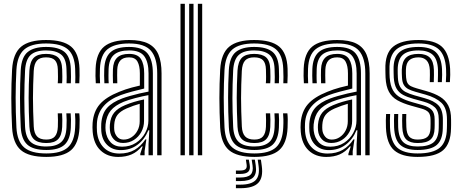

<svg xmlns="http://www.w3.org/2000/svg" viewBox="-20 -820 2434 1014"><path d="M224.6 8.7Q131.6 8.7 90 -27.4Q48.5 -63.5 43.8 -145.9Q41.8 -186.1 40.8 -225Q39.7 -263.8 39.7 -301.7Q39.7 -339.6 40.7 -377.3Q41.7 -414.9 43.8 -452.9Q48.9 -537.9 91.5 -573.3Q134.1 -608.7 223.2 -608.7Q313.5 -608.7 355.2 -574Q396.9 -539.4 399.8 -457.3Q400.2 -441.5 400.2 -420.9Q400.1 -400.3 398.8 -380.4H377.3Q378.1 -393.7 378 -413.2Q377.9 -432.7 376.9 -456.5Q374.2 -528.2 338.6 -559.3Q302.9 -590.4 223.2 -590.4Q144 -590.4 107.6 -558.2Q71.1 -526 66.7 -451.7Q64.7 -415.3 63.7 -378.7Q62.6 -342.1 62.6 -304.5Q62.5 -267 63.6 -227.8Q64.7 -188.6 66.7 -146.7Q70.7 -73.5 107.5 -41.5Q144.2 -9.6 224.6 -9.6Q303.1 -9.6 338.3 -41.5Q373.6 -73.5 376.9 -146.4Q378.2 -170.5 377.7 -189.5Q377.3 -208.5 375.9 -221.4H398.7Q400.3 -209.4 400.7 -189Q401 -168.5 399.8 -145.4Q396.1 -62.8 355.4 -27.1Q314.7 8.7 224.6 8.7ZM224.6 -27.9Q155.1 -27.9 124 -56.4Q92.9 -85 89.6 -148.1Q87.6 -190.3 86.6 -229.1Q85.6 -267.9 85.6 -304.6Q85.5 -341.3 86.6 -377.3Q87.6 -413.3 89.5 -449.8Q93.4 -518.4 126.3 -545.3Q159.2 -572.1 223.2 -572.1Q289 -572.1 320.4 -545.9Q351.9 -519.7 354 -455.8Q354.8 -434.1 354.9 -415.1Q355 -396.1 354 -380.4H331.5Q332.3 -394.2 332.2 -413.2Q332.1 -432.1 331.1 -455.3Q329.4 -511.1 302.2 -532.4Q275 -553.7 223.2 -553.7Q168.1 -553.7 141.9 -529.7Q115.7 -505.7 112.4 -448.5Q110.5 -410.8 109.5 -374.6Q108.4 -338.3 108.5 -301.9Q108.5 -265.4 109.5 -227.8Q110.5 -190.2 112.4 -150Q115.4 -95 141.5 -70.7Q167.5 -46.3 224.6 -46.3Q276.4 -46.3 302.5 -69.1Q328.6 -91.8 331.1 -147.3Q332.1 -168 332 -186.6Q331.9 -205.3 330.4 -221.4H353.2Q354.5 -206.9 354.8 -188.2Q355.1 -169.5 354 -146.7Q351.2 -83.9 321.1 -55.9Q291 -27.9 224.6 -27.9ZM224.6 -64.6Q179.2 -64.6 158.4 -85.2Q137.7 -105.8 135.3 -150.9Q133.3 -192.9 132.3 -230.4Q131.2 -267.8 131.2 -303.1Q131.2 -338.3 132.3 -373.8Q133.3 -409.2 135.3 -447.4Q138.1 -494.6 158.5 -515Q179 -535.4 223.2 -535.4Q265.3 -535.4 286.1 -517.3Q306.9 -499.2 308.4 -453.2Q308.9 -437 309.2 -416.5Q309.4 -396.1 308 -380.4H285Q286.4 -396.2 286.2 -415.1Q286 -434.1 285.5 -452.7Q284.5 -486.8 270.1 -501.9Q255.7 -517.1 223.2 -517.1Q190.4 -517.1 175.3 -500.3Q160.2 -483.5 158.1 -445.7Q156.2 -408.3 155.2 -373.1Q154.1 -337.9 154.1 -302.6Q154.1 -267.3 155.2 -230.2Q156.2 -193.2 158.2 -152.1Q160 -116.2 175.6 -99.6Q191.1 -82.9 224.6 -82.9Q255.7 -82.9 269.9 -99.5Q284 -116.1 285.5 -150.2Q286.2 -167.4 286.1 -185.9Q286.1 -204.5 285 -221.4H307.8Q308.9 -207.1 309.1 -187.5Q309.2 -167.8 308.4 -149.3Q306.4 -105.1 286.8 -84.9Q267.2 -64.6 224.6 -64.6Z M810.3 0V-432.4Q810.3 -513.4 777.2 -551.9Q744.1 -590.4 661.9 -590.4Q585.8 -590.4 548.3 -560.4Q510.8 -530.4 507.8 -457.1Q507.1 -438 507.1 -419Q507.2 -400 508.5 -380.4H485.9Q484.4 -401.7 484.2 -419.2Q484 -436.7 484.9 -458Q488.2 -539.2 529.9 -573.9Q571.6 -608.7 661.9 -608.7Q725.7 -608.7 763.2 -589.7Q800.6 -570.6 816.9 -531.6Q833.2 -492.6 833.2 -432.4V0ZM624.6 -45.3Q666.7 -45.3 697.9 -65.5Q729.1 -85.8 746.4 -117.5Q763.7 -149.2 763.7 -183.1V-317.5Q731.6 -311.8 694.5 -302Q657.4 -292.3 633.1 -282.4Q587.3 -263.5 564.8 -236.1Q542.3 -208.7 537.5 -162.9Q536.7 -154.1 536.9 -145.4Q537.1 -136.7 537.8 -129.1Q542.6 -91.6 564.4 -68.4Q586.2 -45.3 624.6 -45.3ZM629.8 -64.9Q599.2 -64.9 581.3 -84Q563.3 -103 560.6 -131.3Q559.8 -139.5 559.8 -147.1Q559.8 -154.6 560.3 -161.9Q563.6 -201.5 582.8 -225Q602.1 -248.6 640.6 -264.7Q666.3 -275.3 689.5 -282.2Q712.7 -289.1 740.7 -294.8V-181.3Q740.7 -149.8 726.4 -123.3Q712.1 -96.8 687.1 -80.9Q662.1 -64.9 629.8 -64.9ZM632.8 -82.8Q656.3 -82.8 675.5 -95.8Q694.8 -108.7 706.3 -130.6Q717.8 -152.5 717.8 -179.4V-271.8Q700.8 -267.1 683.8 -261.1Q666.9 -255.1 648.5 -247.2Q615.1 -232.5 600.1 -212.9Q585.1 -193.2 583.2 -160.7Q582.6 -152.3 582.8 -145.6Q583 -139 583.5 -133.1Q585.5 -113.7 598.2 -98.3Q611 -82.8 632.8 -82.8ZM604.1 8.8Q547.3 8.8 511.1 -25.5Q474.9 -59.7 469.4 -123.8Q468.4 -135.9 468.3 -147.4Q468.3 -158.8 469.1 -170.6Q473.8 -230.9 506.7 -269.1Q539.5 -307.3 609.7 -335.2Q626.3 -341.9 642.2 -347.4Q658.2 -352.8 676.7 -357.8Q695.1 -362.9 718.6 -368.1V-432.5Q718.6 -471.9 706.2 -494.5Q693.7 -517.1 661.9 -517.1Q630.1 -517.1 615.3 -500.3Q600.5 -483.5 599.2 -452.4Q598.8 -443.2 598.7 -422.5Q598.5 -401.8 599.5 -380.4H576.7Q575.7 -402.8 575.9 -422.1Q576 -441.5 576.4 -454.5Q578.1 -495.1 598.4 -515.2Q618.8 -535.4 661.9 -535.4Q706.9 -535.4 724.2 -508.5Q741.5 -481.5 741.5 -432.5V-352.4Q709.3 -345.1 676.5 -336.1Q643.7 -327.2 617.6 -317.8Q558.2 -295.9 526.4 -258.5Q494.7 -221.2 491.8 -168.8Q491.4 -158.9 491.3 -147.5Q491.3 -136 492.1 -125.7Q496.6 -72.6 527.6 -40.9Q558.6 -9.1 610.7 -9.1Q657.5 -9.1 691.3 -28.8Q725 -48.6 747.7 -83.8H753L743.7 -21.9V0H721.1L720.7 -7.1L733.5 -46.9H729.2Q705.5 -17.9 674.9 -4.5Q644.2 8.8 604.1 8.8ZM764.4 0.1V-58.3L768.6 -131.9H763.4Q743.9 -83.7 706.2 -55.4Q668.5 -27.1 617 -27.3Q574.3 -27.4 546.6 -54.1Q519 -80.7 515 -127.3Q514.3 -136.6 514.3 -147.1Q514.2 -157.6 514.7 -166.9Q518.6 -219.5 545.2 -249.8Q571.8 -280 625.4 -300.1Q642.1 -306.4 666.1 -313.2Q690.1 -320.1 716 -326.2Q741.9 -332.3 764.5 -336.3V-432.4Q764.5 -491.8 742.2 -522.7Q719.8 -553.7 661.9 -553.7Q608.4 -553.7 582 -530.7Q555.6 -507.6 553.5 -455Q553 -440.3 552.9 -420.7Q552.7 -401.1 554.1 -380.4H531.3Q530.1 -401 530 -420.7Q530 -440.4 530.6 -455.4Q533.1 -516.9 564 -544.5Q594.8 -572.1 661.9 -572.1Q731.5 -572.1 759.4 -537.6Q787.3 -503.1 787.3 -432.4V0.1Z M1024.9 0V-800H1047.8V0ZM933.3 0V-800H956.2V0ZM979.1 0V-800H1002V0Z M1323.6 8.7Q1230.6 8.7 1189 -27.4Q1147.5 -63.5 1142.8 -145.9Q1140.8 -186.1 1139.8 -225Q1138.7 -263.8 1138.7 -301.7Q1138.7 -339.6 1139.7 -377.3Q1140.7 -414.9 1142.8 -452.9Q1147.9 -537.9 1190.5 -573.3Q1233.1 -608.7 1322.2 -608.7Q1412.5 -608.7 1454.2 -574Q1495.9 -539.4 1498.8 -457.3Q1499.2 -441.5 1499.2 -420.9Q1499.1 -400.3 1497.8 -380.4H1476.3Q1477.1 -393.7 1477 -413.2Q1476.9 -432.7 1475.9 -456.5Q1473.2 -528.2 1437.6 -559.3Q1401.9 -590.4 1322.2 -590.4Q1243 -590.4 1206.6 -558.2Q1170.1 -526 1165.7 -451.7Q1163.7 -415.3 1162.7 -378.7Q1161.6 -342.1 1161.6 -304.5Q1161.5 -267 1162.6 -227.8Q1163.7 -188.6 1165.7 -146.7Q1169.7 -73.5 1206.5 -41.5Q1243.2 -9.6 1323.6 -9.6Q1402.1 -9.6 1437.3 -41.5Q1472.6 -73.5 1475.9 -146.4Q1477.2 -170.5 1476.7 -189.5Q1476.3 -208.5 1474.9 -221.4H1497.7Q1499.3 -209.4 1499.7 -189Q1500 -168.5 1498.8 -145.4Q1495.1 -62.8 1454.4 -27.1Q1413.7 8.7 1323.6 8.7ZM1323.6 -27.9Q1254.1 -27.9 1223 -56.4Q1191.9 -85 1188.6 -148.1Q1186.6 -190.3 1185.6 -229.1Q1184.6 -267.9 1184.6 -304.6Q1184.5 -341.3 1185.6 -377.3Q1186.6 -413.3 1188.5 -449.8Q1192.4 -518.4 1225.3 -545.3Q1258.2 -572.1 1322.2 -572.1Q1388 -572.1 1419.4 -545.9Q1450.9 -519.7 1453 -455.8Q1453.8 -434.1 1453.9 -415.1Q1454 -396.1 1453 -380.4H1430.5Q1431.3 -394.2 1431.2 -413.2Q1431.1 -432.1 1430.1 -455.3Q1428.4 -511.1 1401.2 -532.4Q1374 -553.7 1322.2 -553.7Q1267.1 -553.7 1240.9 -529.7Q1214.7 -505.7 1211.4 -448.5Q1209.5 -410.8 1208.5 -374.6Q1207.4 -338.3 1207.5 -301.9Q1207.5 -265.4 1208.5 -227.8Q1209.5 -190.2 1211.4 -150Q1214.4 -95 1240.5 -70.7Q1266.5 -46.3 1323.6 -46.3Q1375.4 -46.3 1401.5 -69.1Q1427.6 -91.8 1430.1 -147.3Q1431.1 -168 1431 -186.6Q1430.9 -205.3 1429.4 -221.4H1452.2Q1453.5 -206.9 1453.8 -188.2Q1454.1 -169.5 1453 -146.7Q1450.2 -83.9 1420.1 -55.9Q1390 -27.9 1323.6 -27.9ZM1323.6 -64.6Q1278.2 -64.6 1257.4 -85.2Q1236.7 -105.8 1234.3 -150.9Q1232.3 -192.9 1231.3 -230.4Q1230.2 -267.8 1230.2 -303.1Q1230.2 -338.3 1231.3 -373.8Q1232.3 -409.2 1234.3 -447.4Q1237.1 -494.6 1257.5 -515Q1278 -535.4 1322.2 -535.4Q1364.3 -535.4 1385.1 -517.3Q1405.9 -499.2 1407.4 -453.2Q1407.9 -437 1408.2 -416.5Q1408.4 -396.1 1407 -380.4H1384Q1385.4 -396.2 1385.2 -415.1Q1385 -434.1 1384.5 -452.7Q1383.5 -486.8 1369.1 -501.9Q1354.7 -517.1 1322.2 -517.1Q1289.4 -517.1 1274.3 -500.3Q1259.2 -483.5 1257.1 -445.7Q1255.2 -408.3 1254.2 -373.1Q1253.1 -337.9 1253.1 -302.6Q1253.1 -267.3 1254.2 -230.2Q1255.2 -193.2 1257.2 -152.1Q1259 -116.2 1274.6 -99.6Q1290.1 -82.9 1323.6 -82.9Q1354.7 -82.9 1368.9 -99.5Q1383 -116.1 1384.5 -150.2Q1385.2 -167.4 1385.1 -185.9Q1385.1 -204.5 1384 -221.4H1406.8Q1407.9 -207.1 1408.1 -187.5Q1408.2 -167.8 1407.4 -149.3Q1405.4 -105.1 1385.8 -84.9Q1366.2 -64.6 1323.6 -64.6ZM1341.1 23.2H1357.9L1362.6 57.1Q1370.7 118.3 1343.7 146.1Q1316.8 174 1248.8 174H1225.9V155.2H1248.8Q1306.7 155.2 1329.7 131.8Q1352.7 108.4 1345.8 57.1ZM1278.6 23.2H1294L1298.7 50.3Q1303.1 75.2 1291.2 86.9Q1279.2 98.6 1248.8 98.6H1225.9V80.5H1248.8Q1269.1 80.5 1277 73.2Q1284.8 65.9 1282.6 50.3ZM1309.2 23.2H1326L1330.6 53.7Q1337.1 96.8 1317.7 116.5Q1298.3 136.3 1248.8 136.3H1225.9V117.5H1248.8Q1288 117.5 1303.4 102.3Q1318.8 87.2 1313.8 53.7Z M1909.3 0V-432.4Q1909.3 -513.4 1876.2 -551.9Q1843.1 -590.4 1760.9 -590.4Q1684.8 -590.4 1647.3 -560.4Q1609.8 -530.4 1606.8 -457.1Q1606.1 -438 1606.1 -419Q1606.2 -400 1607.5 -380.4H1584.9Q1583.4 -401.7 1583.2 -419.2Q1583 -436.7 1583.9 -458Q1587.2 -539.2 1628.9 -573.9Q1670.6 -608.7 1760.9 -608.7Q1824.7 -608.7 1862.2 -589.7Q1899.6 -570.6 1915.9 -531.6Q1932.2 -492.6 1932.2 -432.4V0ZM1723.6 -45.3Q1765.7 -45.3 1796.9 -65.5Q1828.1 -85.8 1845.4 -117.5Q1862.7 -149.2 1862.7 -183.1V-317.5Q1830.6 -311.8 1793.5 -302Q1756.4 -292.3 1732.1 -282.4Q1686.3 -263.5 1663.8 -236.1Q1641.3 -208.7 1636.5 -162.9Q1635.7 -154.1 1635.9 -145.4Q1636.1 -136.7 1636.8 -129.1Q1641.6 -91.6 1663.4 -68.4Q1685.2 -45.3 1723.6 -45.3ZM1728.8 -64.9Q1698.2 -64.9 1680.3 -84Q1662.3 -103 1659.6 -131.3Q1658.8 -139.5 1658.8 -147.1Q1658.8 -154.6 1659.3 -161.9Q1662.6 -201.5 1681.8 -225Q1701.1 -248.6 1739.6 -264.7Q1765.3 -275.3 1788.5 -282.2Q1811.7 -289.1 1839.7 -294.8V-181.3Q1839.7 -149.8 1825.4 -123.3Q1811.1 -96.8 1786.1 -80.9Q1761.1 -64.9 1728.8 -64.9ZM1731.8 -82.8Q1755.3 -82.8 1774.5 -95.8Q1793.8 -108.7 1805.3 -130.6Q1816.8 -152.5 1816.8 -179.4V-271.8Q1799.8 -267.1 1782.8 -261.1Q1765.9 -255.1 1747.5 -247.2Q1714.1 -232.5 1699.1 -212.9Q1684.1 -193.2 1682.2 -160.7Q1681.6 -152.3 1681.8 -145.6Q1682 -139 1682.5 -133.1Q1684.5 -113.7 1697.2 -98.3Q1710 -82.8 1731.8 -82.8ZM1703.1 8.8Q1646.3 8.8 1610.1 -25.5Q1573.9 -59.7 1568.4 -123.8Q1567.4 -135.9 1567.3 -147.4Q1567.3 -158.8 1568.1 -170.6Q1572.8 -230.9 1605.7 -269.1Q1638.5 -307.3 1708.7 -335.2Q1725.3 -341.9 1741.2 -347.4Q1757.2 -352.8 1775.7 -357.8Q1794.1 -362.9 1817.6 -368.1V-432.5Q1817.6 -471.9 1805.2 -494.5Q1792.7 -517.1 1760.9 -517.1Q1729.1 -517.1 1714.3 -500.3Q1699.5 -483.5 1698.2 -452.4Q1697.8 -443.2 1697.7 -422.5Q1697.5 -401.8 1698.5 -380.4H1675.7Q1674.7 -402.8 1674.9 -422.1Q1675 -441.5 1675.4 -454.5Q1677.1 -495.1 1697.4 -515.2Q1717.8 -535.4 1760.9 -535.4Q1805.9 -535.4 1823.2 -508.5Q1840.5 -481.5 1840.5 -432.5V-352.4Q1808.3 -345.1 1775.5 -336.1Q1742.7 -327.2 1716.6 -317.8Q1657.2 -295.9 1625.4 -258.5Q1593.7 -221.2 1590.8 -168.8Q1590.4 -158.9 1590.3 -147.5Q1590.3 -136 1591.1 -125.7Q1595.6 -72.6 1626.6 -40.9Q1657.6 -9.1 1709.7 -9.1Q1756.5 -9.1 1790.3 -28.8Q1824 -48.6 1846.7 -83.8H1852L1842.7 -21.9V0H1820.1L1819.7 -7.1L1832.5 -46.9H1828.2Q1804.5 -17.9 1773.9 -4.5Q1743.2 8.8 1703.1 8.8ZM1863.4 0.1V-58.3L1867.6 -131.9H1862.4Q1842.9 -83.7 1805.2 -55.4Q1767.5 -27.1 1716 -27.3Q1673.3 -27.4 1645.6 -54.1Q1618 -80.7 1614 -127.3Q1613.3 -136.6 1613.3 -147.1Q1613.2 -157.6 1613.7 -166.9Q1617.6 -219.5 1644.2 -249.8Q1670.8 -280 1724.4 -300.1Q1741.1 -306.4 1765.1 -313.2Q1789.1 -320.1 1815 -326.2Q1840.9 -332.3 1863.5 -336.3V-432.4Q1863.5 -491.8 1841.2 -522.7Q1818.8 -553.7 1760.9 -553.7Q1707.4 -553.7 1681 -530.7Q1654.6 -507.6 1652.5 -455Q1652 -440.3 1651.9 -420.7Q1651.7 -401.1 1653.1 -380.4H1630.3Q1629.1 -401 1629 -420.7Q1629 -440.4 1629.6 -455.4Q1632.1 -516.9 1663 -544.5Q1693.8 -572.1 1760.9 -572.1Q1830.5 -572.1 1858.4 -537.6Q1886.3 -503.1 1886.3 -432.4V0.1Z M2185.2 8.7Q2101.5 8.7 2061.6 -26.3Q2021.7 -61.3 2018.3 -145.4Q2017.5 -164.8 2017.7 -183.5Q2017.9 -202.2 2019 -218H2040.4Q2039.4 -204.3 2039.3 -184Q2039.2 -163.7 2039.8 -146.4Q2043 -71.7 2077.5 -40.6Q2112.1 -9.6 2185.2 -9.6Q2267.9 -9.6 2303.6 -40.7Q2339.3 -71.8 2340.2 -142.5Q2340.6 -152.4 2340.6 -159.3Q2340.7 -166.2 2340.6 -172.9Q2340.6 -179.7 2340.6 -189.1Q2340.6 -249.5 2311.2 -277.2Q2281.8 -304.9 2227.5 -320.2L2174.8 -335Q2153 -341.2 2137.4 -349Q2121.8 -356.8 2113.1 -371Q2104.4 -385.3 2103 -410.5Q2102.5 -421.8 2102.1 -431.2Q2101.6 -440.7 2102 -452.1Q2103.4 -495.1 2124.1 -515.2Q2144.8 -535.4 2190.3 -535.4Q2229.9 -535.4 2250 -515.7Q2270 -496 2271.5 -450.9Q2271.9 -440.4 2271.8 -424.2Q2271.7 -407.9 2270.9 -386.4H2249.7Q2250.4 -405 2250.4 -424.1Q2250.5 -443.1 2250.1 -449.8Q2248.3 -485.2 2232.7 -501.1Q2217.2 -517.1 2190.3 -517.1Q2158.4 -517.1 2141.4 -501.9Q2124.5 -486.8 2123.7 -452Q2123.3 -440.1 2123.6 -431.1Q2123.8 -422.2 2124.7 -410.6Q2126.2 -391.1 2132.6 -380.6Q2139 -370.1 2151 -364.4Q2163 -358.7 2180.7 -353.5L2232.6 -338.7Q2275.1 -326.6 2303.9 -309Q2332.8 -291.3 2347.5 -262.8Q2362.2 -234.2 2362.2 -189.1Q2362.2 -179.3 2362.3 -172.5Q2362.4 -165.6 2362.3 -158.8Q2362.2 -152.1 2361.9 -142.4Q2360.8 -62.7 2320.6 -27Q2280.3 8.7 2185.2 8.7ZM2185.2 -27.9Q2123.1 -27.9 2093.6 -55Q2064.1 -82.1 2061.4 -147.3Q2060.8 -163.5 2060.8 -183.8Q2060.8 -204.1 2061.7 -218H2083.1Q2082.2 -204.2 2082.4 -184Q2082.5 -163.8 2082.9 -148.2Q2085.2 -92.4 2109.6 -69.4Q2134 -46.3 2185.2 -46.3Q2243.9 -46.3 2270 -68.5Q2296.1 -90.8 2297 -142.9Q2297.3 -155.6 2297.3 -165.9Q2297.2 -176.3 2297.2 -189.1Q2297.2 -233.7 2276.4 -253.2Q2255.6 -272.6 2217.1 -283.2L2163.2 -298.1Q2130.8 -307 2108.6 -319Q2086.3 -331.1 2074.2 -352.3Q2062.1 -373.6 2059.6 -409.8Q2058.9 -421.7 2058.9 -432.2Q2058.8 -442.8 2058.6 -452.3Q2057 -515.2 2088.6 -543.7Q2120.2 -572.1 2190.3 -572.1Q2253.2 -572.1 2282.2 -544.1Q2311.3 -516.1 2314.4 -454.5Q2315.1 -444 2315 -424.1Q2314.9 -404.2 2313.5 -386.4H2292.2Q2292.8 -404.1 2293.1 -424.1Q2293.5 -444.1 2293.1 -451.5Q2291.1 -506.7 2265.8 -530.2Q2240.5 -553.7 2190.3 -553.7Q2133.4 -553.7 2107.2 -529.9Q2080.9 -506.1 2080.3 -452.7Q2080.1 -440.6 2080.5 -430.8Q2080.8 -421 2081.3 -410.5Q2082.8 -379.6 2093 -361.8Q2103.2 -344.1 2122.2 -334.2Q2141.3 -324.4 2169 -316.5L2222.2 -301.6Q2272 -287.9 2295.5 -263.6Q2318.9 -239.3 2318.9 -189.1Q2318.9 -178.3 2318.9 -167.4Q2319 -156.4 2318.5 -142.7Q2317.6 -81.6 2286.9 -54.7Q2256.3 -27.9 2185.2 -27.9ZM2185.2 -64.6Q2145.5 -64.6 2125.8 -83.4Q2106.2 -102.2 2104.5 -149Q2104 -163.7 2103.8 -183.4Q2103.5 -203.1 2104.5 -218H2125.8Q2124.9 -203.4 2125.1 -186.8Q2125.3 -170.3 2126 -149.7Q2127.3 -113.3 2141.4 -98.1Q2155.6 -82.9 2185.2 -82.9Q2220.8 -82.9 2236.8 -96.8Q2252.7 -110.6 2253.5 -143.1Q2254 -157.2 2254 -166.7Q2254 -176.2 2253.8 -189.1Q2253.5 -215.6 2242.4 -227.6Q2231.2 -239.5 2206.8 -246.3L2151.4 -261.8Q2107.9 -274 2078.6 -290.5Q2049.4 -307 2034.1 -335.2Q2018.7 -363.3 2016.3 -410.2Q2015.7 -423.6 2015.6 -433.1Q2015.4 -442.6 2015.3 -453.2Q2012.9 -537.7 2055.9 -573.2Q2099 -608.7 2190.3 -608.7Q2275 -608.7 2313.6 -573.4Q2352.2 -538.1 2357.2 -456.6Q2358 -444.6 2357.8 -424.8Q2357.6 -405 2356 -386.4H2334.7Q2336.3 -404.8 2336.4 -424.6Q2336.4 -444.5 2335.8 -455.5Q2332 -527.4 2298 -558.9Q2264.1 -590.4 2190.3 -590.4Q2109 -590.4 2072 -558Q2035 -525.7 2037 -452.4Q2037.1 -442.5 2037.1 -432.7Q2037.1 -422.9 2038 -410.3Q2041.2 -367.6 2055.4 -343.1Q2069.5 -318.6 2095 -304.7Q2120.4 -290.8 2157.3 -280.3L2212 -264.8Q2245.3 -255.4 2260.4 -239.3Q2275.5 -223.2 2275.5 -189.1Q2275.5 -179.7 2275.6 -173Q2275.6 -166.3 2275.6 -159.5Q2275.5 -152.7 2275.2 -142.7Q2274.4 -101.7 2253.9 -83.2Q2233.3 -64.6 2185.2 -64.6Z"/></svg>

Font: Big Shoulders Inline Text Thin
Style: Regular
Weight: 100
Designer: Patric King
Foundry: XO Type Co
Version: Version 2.002